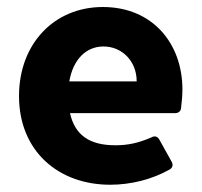

<svg xmlns="http://www.w3.org/2000/svg" viewBox="-20 -504 566 537"><path d="M490.2 -253.9C490.2 -381.8 407.2 -484.4 267.6 -484.4C130.9 -484.4 33.2 -380.9 33.2 -235.4C33.2 -81.1 143.6 12.7 288.1 12.7C345.7 12.7 405.3 -2 455.1 -30.3C462.9 -35.2 464.8 -43 460 -51.8L425.8 -113.3C420.9 -122.1 413.1 -125 404.3 -120.1C366.2 -103.5 336.9 -97.7 302.7 -97.7C230.5 -97.7 189.5 -126 175.8 -187.5H469.7C478.5 -187.5 485.4 -192.4 486.3 -201.2C488.3 -216.8 490.2 -236.3 490.2 -253.9ZM173.8 -276.4C184.6 -337.9 220.7 -374 269.5 -374C321.3 -374 362.3 -333 362.3 -276.4Z"/></svg>

Font: Ed Sans Neue
Style: Bold
Weight: 700
Designer: Stephen Hutchings
Version: Version 1.004;PS 001.004;hotconv 1.0.88;makeotf.lib2.5.64775